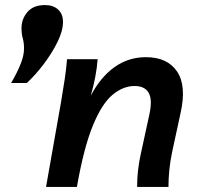

<svg xmlns="http://www.w3.org/2000/svg" viewBox="-20 -739 784 759"><path d="M24 -411Q48 -452 61.5 -486Q75 -520 75 -547Q75 -570 70 -587.5Q65 -605 65 -628Q65 -664 88.5 -691.5Q112 -719 158 -719Q190 -719 209.5 -701.5Q229 -684 229 -652Q229 -617 207 -572.5Q185 -528 152 -484.5Q119 -441 86 -411ZM162 0 221 -334Q230 -387 236 -427Q242 -467 245 -505H366Q361 -438 339 -361Q378 -435 433 -474Q488 -513 557 -513Q641 -513 679.5 -457Q718 -401 694 -293L660 -136Q653 -102 649.5 -68Q646 -34 646 0H522Q522 -64 536 -128L571 -289Q583 -346 567.5 -372.5Q552 -399 512 -399Q466 -399 424 -363.5Q382 -328 346.5 -241Q311 -154 284 0Z"/></svg>

Font: Livvic SemiBold
Style: Italic
Weight: 600
Italic angle: -10°
Designer: Jacques Le Bailly, Baron von Fonthausen
Version: Version 1.001; ttfautohint (v1.8.2)